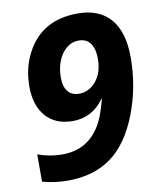

<svg xmlns="http://www.w3.org/2000/svg" viewBox="-83 -790 717 866"><g transform="rotate(-10 275.5 -357.5)"><path d="M227.1 -251Q147.5 -251 103.5 -301.3Q60.1 -352.1 60.1 -437Q60.1 -522 95.7 -589.8Q166 -725.1 331.1 -725.1Q430.2 -725.1 481.7 -665Q533.2 -605 533.2 -488.8Q533.2 -352.5 485.1 -229.2Q437 -106 356.7 -48.1Q276.4 9.8 159.2 9.8Q97.7 9.8 42 -5.9V-130.9Q96.7 -110.8 154.3 -110.8Q265.6 -110.8 324.2 -202.1Q352.5 -245.6 373 -328.1H371.1Q316.9 -251 227.1 -251ZM312 -604Q283.2 -604 258.3 -583.3Q233.4 -562.5 220.2 -528.3Q207 -494.1 207 -456.1Q207 -454.6 207 -453.1Q207 -411.1 225.1 -389.2Q243.2 -367.2 276.9 -367.2Q322.8 -368.2 354.5 -406.5Q386.2 -444.8 386.2 -507.3Q386.2 -509.3 386.2 -511.2Q386.2 -553.7 368.4 -578.9Q350.6 -604 314.9 -604Q313.5 -604 312 -604Z"/></g></svg>

Font: Open Sans Hebrew
Style: Bold Italic
Weight: 700
Italic angle: -12°
Foundry: Ascender Corporation, Yanek Iontef
Version: Version 2.001;PS 002.001;hotconv 1.0.70;makeotf.lib2.5.58329